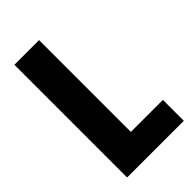

<svg xmlns="http://www.w3.org/2000/svg" viewBox="-213 -760 831 831"><g transform="rotate(-45 202.5 -345.0)"><path d="M48 0H395V-128H199V-690H48Z"/></g></svg>

Font: Decalotype
Style: Bold
Weight: 700
Designer: Alfredo Marco Pradil
Foundry: Alfredo Marco Pradil
Version: Version 1.0